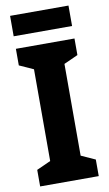

<svg xmlns="http://www.w3.org/2000/svg" viewBox="-97 -933 556 981"><g transform="rotate(-10 180.5 -442.5)"><path d="M333 0H29V-86L102 -119V-595L29 -628V-714H333V-628L260 -595V-119L333 -86ZM332 -885V-779H29V-885Z"/></g></svg>

Font: Noto Sans Arabic UI Cn XBd
Style: Regular
Weight: 800
Width: 3
Designer: Monotype Design Team, Nadine Chahine and Nizar Qandah
Foundry: Monotype Imaging Inc.
Version: Version 2.010; ttfautohint (v1.8.4.7-5d5b)